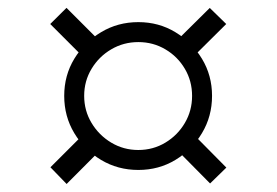

<svg xmlns="http://www.w3.org/2000/svg" viewBox="-20 -590 690 479"><path d="M325.1 -166Q273.9 -166 232.2 -191Q190.4 -216.1 165.3 -257.9Q140.2 -299.7 140.2 -350.8Q140.2 -401.9 165.3 -443.3Q190.4 -484.6 232.2 -509.7Q273.9 -534.8 325.1 -534.8Q376.2 -534.8 417.5 -509.7Q458.9 -484.6 483.9 -443.3Q509 -401.9 509 -350.8Q509 -299.7 483.9 -257.9Q458.9 -216.1 417.5 -191Q376.2 -166 325.1 -166ZM146.2 -131 105.8 -172.7 194.2 -261 233.1 -218.2ZM325 -215.8Q362.1 -215.8 392.6 -234.2Q423.2 -252.6 441.2 -283.3Q459.2 -313.9 459.2 -350.7Q459.2 -387.8 441.2 -418.3Q423.2 -448.9 392.6 -466.9Q362.1 -485 325.1 -485Q288.2 -485 257.5 -466.9Q226.8 -448.9 208.4 -418.3Q190 -387.8 190 -350.9Q190 -313.9 208.4 -283.3Q226.8 -252.6 257.5 -234.2Q288.2 -215.8 325 -215.8ZM195.8 -439.6 105.3 -530.1 145.9 -570.4 236.8 -479.5ZM504.1 -132.3 416.2 -221.2 455.3 -262.3 544.7 -171.9ZM452.8 -439.2 412.4 -480.2 503.3 -570.2 544.4 -530.1Z"/></svg>

Font: REM Medium
Style: Regular
Weight: 500
Designer: Octavio Pardo
Foundry: Ashler Design
Version: Version 1.005;gftools[0.9.28]